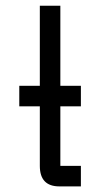

<svg xmlns="http://www.w3.org/2000/svg" viewBox="-20 -665 357 685"><path d="M268.6 0H191.9Q122.1 0 122.1 -73.2V-285.6H48.8V-358.9H122.1V-644.5H195.3V-358.9H268.6V-285.6H195.3V-73.2H268.6Z"/></svg>

Font: Catrinity
Style: Regular
Weight: 400
Designer: Alexander Lange
Foundry: High-Logic / Made with FontCreator
Version: Version 2.090;May 20, 2024;FontCreator 15.0.0.2974 64-bit